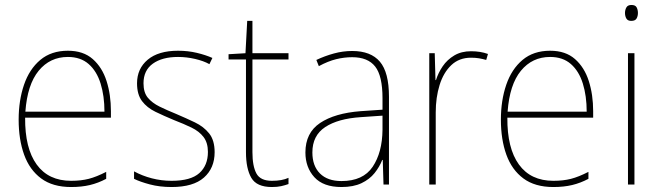

<svg xmlns="http://www.w3.org/2000/svg" viewBox="-20 -835 2656 772"><path d="M253 -631Q315 -631 353 -597.5Q391 -564 408.5 -509Q426 -454 426 -388V-362H81Q80 -239 127.5 -173.5Q175 -108 266 -108Q306 -108 337 -116Q368 -124 407 -144V-116Q375 -99 341.5 -91Q308 -83 266 -83Q192 -83 145.5 -117.5Q99 -152 77 -213Q55 -274 55 -354Q55 -431 76.5 -494Q98 -557 142 -594Q186 -631 253 -631ZM253 -606Q181 -606 135.5 -550.5Q90 -495 82 -386H400Q400 -449 384.5 -499Q369 -549 336.5 -577.5Q304 -606 253 -606Z M843 -223Q843 -159 800 -121Q757 -83 670 -83Q622 -83 582.5 -93.5Q543 -104 519 -116V-146Q552 -128 590.5 -118Q629 -108 670 -108Q747 -108 781.5 -139Q816 -170 816 -224Q816 -261 798.5 -284Q781 -307 750 -322Q719 -337 680 -352Q639 -369 605 -385.5Q571 -402 551 -428.5Q531 -455 531 -500Q531 -559 574 -595Q617 -631 696 -631Q736 -631 771.5 -622.5Q807 -614 834 -602L822 -577Q799 -590 764.5 -598Q730 -606 696 -606Q632 -606 594.5 -579Q557 -552 557 -500Q557 -463 574.5 -442Q592 -421 621.5 -406.5Q651 -392 688 -377Q728 -360 763.5 -343Q799 -326 821 -298.5Q843 -271 843 -223Z M1073 -108Q1094 -108 1110.5 -111Q1127 -114 1140 -120V-95Q1126 -90 1110.5 -86.5Q1095 -83 1073 -83Q1012 -83 990.5 -120Q969 -157 969 -223V-596H899V-617L967 -621L974 -751H995V-621H1140V-596H995V-223Q995 -167 1011 -137.5Q1027 -108 1073 -108Z M1396 -630Q1471 -630 1507.5 -587Q1544 -544 1544 -446V-93H1522L1519 -192H1517Q1506 -164 1486 -139Q1466 -114 1433.5 -98.5Q1401 -83 1353 -83Q1280 -83 1244 -122.5Q1208 -162 1208 -222Q1208 -301 1267 -340.5Q1326 -380 1430 -388L1518 -394V-440Q1518 -530 1488.5 -567.5Q1459 -605 1396 -605Q1364 -605 1331.5 -597Q1299 -589 1262 -569L1252 -594Q1286 -610 1322.5 -620Q1359 -630 1396 -630ZM1431 -364Q1339 -358 1287.5 -324Q1236 -290 1236 -222Q1236 -168 1266.5 -137.5Q1297 -107 1353 -107Q1440 -107 1478.5 -164.5Q1517 -222 1518 -313V-370Z M1874 -629Q1912 -629 1942 -618L1935 -594Q1921 -598 1906.5 -600.5Q1892 -603 1874 -603Q1826 -603 1794.5 -573Q1763 -543 1747.5 -493Q1732 -443 1732 -383V-93H1706V-621H1728L1731 -513H1733Q1742 -542 1760 -568.5Q1778 -595 1806.5 -612Q1835 -629 1874 -629Z M2192 -631Q2254 -631 2292 -597.5Q2330 -564 2347.5 -509Q2365 -454 2365 -388V-362H2020Q2019 -239 2066.5 -173.5Q2114 -108 2205 -108Q2245 -108 2276 -116Q2307 -124 2346 -144V-116Q2314 -99 2280.5 -91Q2247 -83 2205 -83Q2131 -83 2084.5 -117.5Q2038 -152 2016 -213Q1994 -274 1994 -354Q1994 -431 2015.5 -494Q2037 -557 2081 -594Q2125 -631 2192 -631ZM2192 -606Q2120 -606 2074.5 -550.5Q2029 -495 2021 -386H2339Q2339 -449 2323.5 -499Q2308 -549 2275.5 -577.5Q2243 -606 2192 -606Z M2519 -815Q2535 -815 2540 -805Q2545 -795 2545 -783Q2545 -770 2539.5 -760.5Q2534 -751 2518 -751Q2504 -751 2498.5 -760.5Q2493 -770 2493 -783Q2493 -795 2498.5 -805Q2504 -815 2519 -815ZM2531 -621V-93H2505V-621Z"/></svg>

Font: Noto Sans Telugu UI SemiCondensed Thin
Style: Regular
Weight: 100
Width: 4
Designer: Jelle Bosma - Monotype Design Team
Foundry: Monotype Imaging Inc.
Version: Version 2.005; ttfautohint (v1.8.4.7-5d5b)